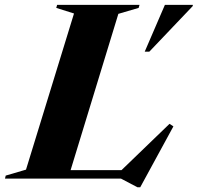

<svg xmlns="http://www.w3.org/2000/svg" viewBox="-70 -735 813 790"><path d="M417 -678 220.5 -35H430L627.5 -225.5L643.5 -215L507 35.5H495.5L428 0H-49.5L-46.5 -12.5L37 -37L234.5 -679.5L161.5 -702.5L165 -715H504L500.5 -702.5ZM525.5 -522.5 608.5 -715H723.5L723 -710L544.5 -522.5Z"/></svg>

Font: Newsreader 72pt
Style: Bold Italic
Weight: 700
Italic angle: -17°
Designer: Hugues Gentile
Foundry: Production Type
Version: Version 1.003; ttfautohint (v1.8.3)